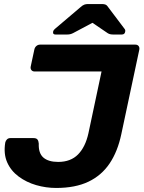

<svg xmlns="http://www.w3.org/2000/svg" viewBox="-20 -921 711 951"><path d="M258 10Q208 10 159.5 -4Q111 -18 72.5 -46.5Q34 -75 15.5 -117Q-3 -159 6 -215Q8 -224 14.5 -230.5Q21 -237 31 -237H146Q160 -237 165.5 -230Q171 -223 172 -210Q170 -162 195 -140.5Q220 -119 268 -119Q330 -119 366.5 -156Q403 -193 418 -261L483 -567H151Q141 -567 135.5 -574Q130 -581 132 -591L150 -675Q152 -686 160 -693Q168 -700 179 -700H650Q661 -700 666.5 -693Q672 -686 670 -675L581 -257Q563 -171 523 -111.5Q483 -52 418 -21Q353 10 258 10ZM255 -750Q241 -750 243 -763Q244 -771 251 -777L377 -884Q389 -895 397.5 -898Q406 -901 415 -901H486Q496 -901 503 -898Q510 -895 517 -884L597 -778Q602 -772 600 -764Q598 -750 583 -750H541Q533 -750 526 -751.5Q519 -753 513 -757L438 -808L342 -757Q334 -753 327 -751.5Q320 -750 312 -750Z"/></svg>

Font: Rubik SemiBold
Style: Italic
Weight: 600
Italic angle: -12°
Designer: Hubert and Fischer
Foundry: Hubert and Fischer
Version: Version 2.300;gftools[0.9.30]